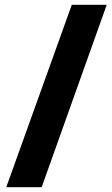

<svg xmlns="http://www.w3.org/2000/svg" viewBox="-20 -777 466 797"><path d="M6 0 278 -757H423L153 0Z"/></svg>

Font: Menbere
Style: Regular
Weight: 400
Designer: Aleme Tadesse
Foundry: Sorkin Type Co
Version: Version 1.000